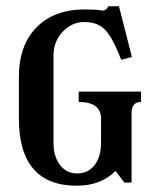

<svg xmlns="http://www.w3.org/2000/svg" viewBox="-20 -580 488 610"><path d="M249 -550Q285 -550 301 -547Q317 -544 324 -560H358L399 -399L365 -390Q347 -437 331 -463Q315 -489 295.5 -499.5Q276 -510 248 -510Q208 -510 179 -479Q150 -448 150 -404V-126Q150 -83 170.5 -56Q191 -29 225 -29Q260 -29 280.5 -55.5Q301 -82 301 -126V-203Q301 -256 230 -256V-289H428V-256Q398 -256 398 -221V0H375L347 -37Q301 10 224 10Q40 10 40 -204V-336Q40 -436 96 -493Q152 -550 249 -550Z"/></svg>

Font: Girassol
Style: Regular
Weight: 400
Width: 3
Designer: Liam Spradlin
Version: Version 1.004